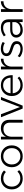

<svg xmlns="http://www.w3.org/2000/svg" viewBox="2014 -2581 570 4638"><g transform="rotate(-90 2299.0 -262.0)"><path d="M462.9 -404.8Q399.4 -466.8 306.2 -466.8Q220.2 -466.8 165 -409.7Q109.9 -352.5 109.9 -262.2Q109.9 -170.9 165 -113.5Q220.2 -56.2 306.2 -56.2Q410.6 -56.2 471.2 -126L508.8 -85.9Q474.1 -43.5 421.4 -20.8Q368.7 2 303.2 2Q189.9 2 116.5 -72.3Q43 -146.5 43 -262.2Q43 -377.9 116.5 -451.9Q189.9 -525.9 303.2 -525.9Q426.8 -525.9 501 -450.2Z M1106.4 -263.2Q1106.4 -146.5 1032.5 -72.3Q958.5 2 842.8 2Q727.1 2 652.8 -72.3Q578.6 -146.5 578.6 -263.2Q578.6 -378.9 652.8 -452.4Q727.1 -525.9 842.8 -525.9Q958.5 -525.9 1032.5 -452.4Q1106.4 -378.9 1106.4 -263.2ZM645.5 -262.2Q645.5 -170.4 700.7 -112.8Q755.9 -55.2 842.8 -55.2Q929.7 -55.2 984.6 -112.8Q1039.6 -170.4 1039.6 -262.2Q1039.6 -353 984.4 -410.4Q929.2 -467.8 842.8 -467.8Q756.3 -467.8 700.9 -410.4Q645.5 -353 645.5 -262.2Z M1522.5 -525.9Q1616.7 -525.9 1670.2 -471.4Q1723.6 -417 1723.6 -321.8V0H1655.3V-306.2Q1655.3 -380.4 1614.3 -422.1Q1573.2 -463.9 1500.5 -463.9Q1419.9 -462.4 1371.1 -413.6Q1322.3 -364.7 1315.4 -282.2V0H1248.5V-523.9H1315.4V-401.9Q1369.6 -524.4 1522.5 -525.9Z M1786.1 -523.9H1858.4L2032.2 -66.9L2204.1 -523.9H2274.4L2066.4 0H1995.1Z M2556.6 -525.9Q2678.7 -525.9 2742.9 -448.5Q2807.1 -371.1 2801.8 -240.2H2364.7Q2372.1 -155.8 2427 -104.5Q2481.9 -53.2 2563 -53.2Q2665.5 -53.2 2730 -122.1L2768.1 -84Q2730.5 -43 2676.8 -20.5Q2623 2 2559.1 2Q2444.3 2 2371.1 -72Q2297.9 -146 2297.9 -262.2Q2297.9 -377.9 2370.8 -451.9Q2443.8 -525.9 2556.6 -525.9ZM2364.7 -292H2741.7Q2737.3 -373.5 2688 -422.4Q2638.7 -471.2 2558.1 -471.2Q2479.5 -471.2 2426.3 -422.1Q2373 -373 2364.7 -292Z M3008.8 -401.9Q3034.7 -461.9 3083.3 -493.7Q3131.8 -525.4 3199.7 -525.9V-462.9Q3116.7 -463.4 3066.2 -414.1Q3015.6 -364.7 3008.8 -279.8V0H2941.9V-523.9H3008.8Z M3578.6 -431.2Q3514.2 -471.2 3438.5 -471.2Q3388.2 -471.2 3357.9 -451.9Q3327.6 -432.6 3327.6 -393.1Q3327.6 -373 3337.9 -357.7Q3348.1 -342.3 3365.2 -332.3Q3382.3 -322.3 3404.5 -314.2Q3426.8 -306.2 3451.4 -298.8Q3476.1 -291.5 3500.5 -283.4Q3524.9 -275.4 3547.1 -263.4Q3569.3 -251.5 3586.4 -236.1Q3603.5 -220.7 3613.5 -197Q3623.5 -173.3 3623.5 -143.1Q3623.5 -72.3 3569.1 -35.2Q3514.6 2 3434.6 2Q3377.4 2 3324.5 -17.1Q3271.5 -36.1 3235.4 -70.8L3262.7 -119.1Q3296.4 -87.9 3343.3 -69.8Q3390.1 -51.8 3437.5 -51.8Q3489.3 -51.8 3523.2 -73.2Q3557.1 -94.7 3557.6 -136.2Q3558.1 -163.6 3542.2 -182.9Q3526.4 -202.1 3500.5 -213.4Q3474.6 -224.6 3442.9 -234.1Q3411.1 -243.7 3379.6 -254.9Q3348.1 -266.1 3321.8 -281.5Q3295.4 -296.9 3279.1 -324Q3262.7 -351.1 3262.7 -388.2Q3262.7 -423.3 3277.1 -450.7Q3291.5 -478 3316.9 -494.1Q3342.3 -510.3 3374 -518.6Q3405.8 -526.9 3442.4 -526.9Q3532.7 -526.9 3604.5 -481.9Z M4151.4 0H4085L4084 -87.9Q4022.5 2.9 3888.2 2.9Q3808.6 2.9 3759.3 -41.7Q3710 -86.4 3710 -154.8Q3710 -222.2 3762.7 -261.5Q3815.4 -300.8 3907.2 -300.8H4083V-340.8Q4083 -402.8 4046.1 -437Q4009.3 -471.2 3938 -471.2Q3854.5 -471.2 3769 -408.2L3739.3 -454.1Q3792.5 -491.2 3840.3 -508.5Q3888.2 -525.9 3950.2 -525.9Q4045.4 -525.9 4097.4 -478.5Q4149.4 -431.2 4150.4 -347.2ZM3900.4 -53.2Q3970.2 -53.2 4018.6 -85.2Q4066.9 -117.2 4084 -176.8V-249H3915Q3774.4 -249 3774.4 -157.2Q3774.4 -110.4 3808.6 -81.8Q3842.8 -53.2 3900.4 -53.2Z M4397 -401.9Q4422.9 -461.9 4471.4 -493.7Q4520 -525.4 4587.9 -525.9V-462.9Q4504.9 -463.4 4454.3 -414.1Q4403.8 -364.7 4397 -279.8V0H4330.1V-523.9H4397Z"/></g></svg>

Font: Montserrat arm Light
Style: Regular
Weight: 300
Designer: Julieta Ulanovsky
Foundry: Julieta Ulanovsky
Version: Version 6.000;PS 006.000;hotconv 1.0.88;makeotf.lib2.5.64775